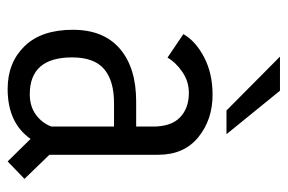

<svg xmlns="http://www.w3.org/2000/svg" viewBox="-142 -582 735 490"><g transform="rotate(90 225.0 -336.5)"><path d="M322 -547.5H261.5L124 -684H211ZM391.5 11 334 -47.5Q293 11 206.5 11Q139.5 11 97.5 -32Q55.5 -75 55.5 -155.5Q55.5 -234 104 -275.5Q152.5 -317 238.5 -317H302.5V-360Q302.5 -406.5 279 -429Q255.5 -451.5 216.5 -451.5Q187.5 -451.5 163.5 -435.2Q139.5 -419 126.5 -397L66.5 -437.5Q84.5 -469 125.8 -490.5Q167 -512 221.5 -512Q285 -512 329.8 -475.5Q374.5 -439 374.5 -373.5V-95.5L436 -32ZM220 -45.5Q250.5 -45.5 271.8 -60.8Q293 -76 302.5 -100.5V-260.5H242.5Q185.5 -260.5 155.8 -235.2Q126 -210 126 -153.5Q126 -45.5 220 -45.5Z"/></g></svg>

Font: League Mono Condensed Light
Style: Regular
Weight: 300
Width: 1
Designer: Tyler Finck
Foundry: The League of Moveable Type / Tyler Finck
Version: Version 2.210